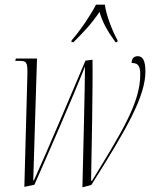

<svg xmlns="http://www.w3.org/2000/svg" viewBox="-20 -786 651 820"><path d="M286 -614 285 -606H294C342 -654 371 -685 405 -735C419 -688 438 -655 473 -606H481L482 -614C461 -651 433 -722 428 -766H390C367 -721 321 -653 286 -614ZM332 14 370 4C523 -238 601 -375 601 -481C601 -526 590 -546 569 -546C554 -546 543 -539 542 -517C568 -517 579 -507 579 -468C579 -348 502 -225 373 -14H369C371 -112 377 -431 375 -531L345 -527C293 -404 176 -127 125 -16H122C126 -128 133 -395 138 -536H48L45 -526H62C93 -526 98 -522 97 -467L84 12L127 3C181 -119 296 -382 343 -502C343 -432 335 -109 332 14Z"/></svg>

Font: Noto Serif Display ExtraCondensed ExtraLight
Style: Italic
Weight: 200
Width: 2
Italic angle: -12°
Designer: Monotype Design Team
Foundry: Monotype Imaging Inc.
Version: Version 2.009